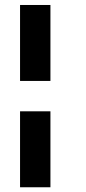

<svg xmlns="http://www.w3.org/2000/svg" viewBox="-20 -708 352 790"><path d="M62.5 -687.5H187.5V-375H62.5ZM62.5 -250H187.5V62.5H62.5Z"/></svg>

Font: NeoDunggeunmo Pro
Style: Regular
Weight: 400
Version: Version 1.020